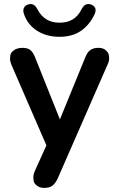

<svg xmlns="http://www.w3.org/2000/svg" viewBox="-20 -731 580 939"><path d="M196 188Q174 188 160 176.5Q146 165 144.5 153.5Q143 142 143 138Q143 122 150 106L207 -20L36 -414Q29 -431 29 -445Q29 -450 31 -462Q33 -474 48.5 -485.5Q64 -497 91 -497Q114 -497 128 -486.5Q142 -476 153 -447L273 -147L396 -448Q407 -476 422 -486.5Q437 -497 462 -497Q484 -497 497 -485.5Q510 -474 512 -462.5Q514 -451 514 -447Q514 -432 506 -415L263 140Q250 168 235 178Q220 188 196 188ZM271 -551Q209 -551 163 -579.5Q117 -608 98 -660Q91 -679 96.5 -691.5Q102 -704 117 -709Q132 -714 143.5 -708Q155 -702 164 -684Q181 -652 207.5 -636Q234 -620 271 -620Q309 -620 335.5 -636Q362 -652 378 -684Q387 -702 398.5 -708Q410 -714 425 -709Q440 -704 445.5 -691.5Q451 -679 442 -660Q417 -608 375 -579.5Q333 -551 271 -551Z"/></svg>

Font: Nunito
Style: Bold
Weight: 700
Designer: Vernon Adams
Foundry: Vernon Adams
Version: Version 3.602